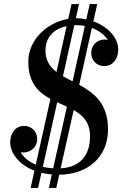

<svg xmlns="http://www.w3.org/2000/svg" viewBox="-20 -850 605 950"><path d="M334 -830 317.5 -756.5C212 -739 120 -652 120 -545C120 -440 170 -393 229.5 -360.5L157 -35.5C120.5 -50.5 96 -73 82.5 -96.5C87 -96 91.5 -95.5 96.5 -95.5C130.5 -95.5 164 -121 164 -161C164 -205 130.5 -227 100 -227C56 -227 30.5 -191 30.5 -145C30.5 -98.5 68 -37 150.5 -5.5L131.5 80H168.5L185 5C201 9 218 11.5 236.5 13L221.5 80H258.5L273 14.5C412.5 13.5 514.5 -71.5 514.5 -210C514.5 -338 445 -390.5 372 -430.5L434.5 -712C469 -699 497 -678 513 -652.5C508 -653.5 502.5 -654.5 497.5 -654.5C463.5 -654.5 431.5 -629 431.5 -589C431.5 -545 464.5 -523 495 -523C539 -523 565 -559 565 -605C565 -664 512.5 -719 442 -744.5L461 -830H424L407 -754.5C391 -758 374 -760 357 -760C356.5 -760 356 -760 355.5 -760L371 -830ZM360 -725.5C373.5 -725.5 387 -724 400 -722L339 -447.5C322.5 -456 306.5 -464 291.5 -473L347.5 -725C351.5 -725.5 356 -725.5 360 -725.5ZM205 -600C205 -664 244 -707 309.5 -720.5L259.5 -494C227 -519 205 -550.5 205 -600ZM192 -24.5 263 -344C279 -336.5 295.5 -329.5 311 -322L243 -17C224.5 -18.5 207.5 -21 192 -24.5ZM425.5 -175C425.5 -81 376 -22.5 280 -17L344.5 -305.5C390.5 -279.5 425.5 -244.5 425.5 -175Z"/></svg>

Font: Bodoni* 06pt
Style: Italic
Weight: 400
Italic angle: -13°
Version: Version 2.3